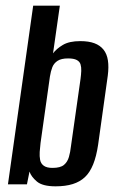

<svg xmlns="http://www.w3.org/2000/svg" viewBox="-20 -650 414 677"><path d="M176 7Q130 7 110 -10Q90 -27 84 -45L75 0H8L97 -630H191L167 -462Q179 -478 201.5 -491.5Q224 -505 263 -505Q293 -505 313 -497.5Q333 -490 345 -475Q357 -460 360.5 -437Q364 -414 360 -383L326 -140Q320 -99 308.5 -70.5Q297 -42 279.5 -25.5Q262 -9 236.5 -1Q211 7 176 7ZM165 -58Q193 -58 205.5 -68.5Q218 -79 223 -96.5Q228 -114 230 -133L264 -372Q266 -387 266.5 -400Q267 -413 264 -423Q261 -433 250.5 -438.5Q240 -444 220 -444Q196 -444 183 -435.5Q170 -427 164.5 -413Q159 -399 156 -380L123 -146Q121 -130 120 -114.5Q119 -99 121.5 -86Q124 -73 134.5 -65.5Q145 -58 165 -58Z"/></svg>

Font: Alumni Sans SemiBold
Style: Italic
Weight: 600
Italic angle: -8°
Version: Version 1.016